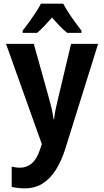

<svg xmlns="http://www.w3.org/2000/svg" viewBox="-20 -786 570 1051"><path d="M115 245Q96 245 78.5 243Q61 241 44 237V126Q56 129 68 130.5Q80 132 88 132Q165 132 197 38L209 3L13 -546H165L252 -234Q258 -213 263.5 -188Q269 -163 273 -134H276Q279 -160 284 -185.5Q289 -211 295 -234L369 -546H517L337 30Q317 93 287 141.5Q257 190 215 217.5Q173 245 115 245ZM104 -618Q120 -638 139.5 -665Q159 -692 176.5 -719Q194 -746 204 -766H326Q343 -733 371 -693Q399 -653 426 -618V-606H348Q328 -622 307.5 -643Q287 -664 265 -690Q242 -664 221 -642Q200 -620 183 -606H104Z"/></svg>

Font: Noto Sans Mono Condensed
Style: Bold
Weight: 700
Width: 3
Designer: Monotype Design Team
Foundry: Monotype Imaging Inc.
Version: Version 2.014